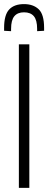

<svg xmlns="http://www.w3.org/2000/svg" viewBox="-53 -916 235 936"><path d="M39 0V-700H90V0ZM64 -896Q109 -896 135.5 -871Q162 -846 162 -780Q162 -777 162 -773.5Q162 -770 162 -766L128 -764V-775Q128 -818 112 -837Q96 -856 64 -856Q33 -856 17 -837Q1 -818 1 -775V-764L-33 -766Q-33 -770 -33 -773.5Q-33 -777 -33 -780Q-33 -843 -8.5 -869.5Q16 -896 64 -896Z"/></svg>

Font: Georama Extra Condensed Light
Style: Regular
Weight: 300
Width: 2
Designer: Jean-Baptiste Levee
Foundry: Production Type
Version: Version 1.000